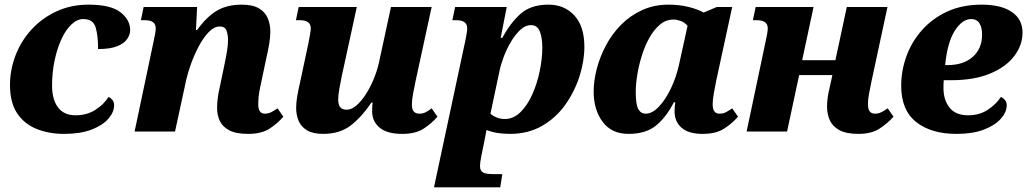

<svg xmlns="http://www.w3.org/2000/svg" viewBox="-20 -566 4422 826"><path d="M256 10Q190 10 137 -11.5Q84 -33 53.5 -79Q23 -125 23 -200Q23 -267 47.5 -329.5Q72 -392 117 -440.5Q162 -489 224 -517.5Q286 -546 361 -546Q456 -546 498 -513.5Q540 -481 540 -436Q540 -417 527 -398Q514 -379 484 -367Q454 -355 402 -355Q402 -412 391.5 -448Q381 -484 338 -484Q312 -484 287.5 -461Q263 -438 244.5 -398Q226 -358 215 -306.5Q204 -255 204 -198Q204 -138 229.5 -104Q255 -70 305 -70Q354 -70 390.5 -93.5Q427 -117 447 -149Q471 -137 471 -113Q471 -84 446.5 -55.5Q422 -27 374 -8.5Q326 10 256 10Z M1048 10Q995 10 966 -5.5Q937 -21 925.5 -46Q914 -71 914 -99Q914 -134 921 -170L945 -285Q953 -323 957 -348.5Q961 -374 961 -395Q961 -414 955 -433Q949 -452 925 -452Q901 -452 878 -428Q855 -404 835.5 -367.5Q816 -331 802 -292Q788 -253 781 -222L733 0H559L640 -384Q650 -428 650 -444Q650 -479 604 -479H586L598 -536H828L823 -437H828Q869 -494 913 -520Q957 -546 1020 -546Q1067 -546 1094 -530Q1121 -514 1132 -487.5Q1143 -461 1143 -430Q1143 -408 1138.5 -379.5Q1134 -351 1126 -317L1100 -194Q1094 -166 1092.5 -148.5Q1091 -131 1091 -117Q1091 -77 1119 -77Q1134 -77 1146 -83Q1158 -89 1174 -100L1199 -64Q1174 -35 1139.5 -12.5Q1105 10 1048 10Z M1370 10Q1326 10 1300.5 -5.5Q1275 -21 1264.5 -46.5Q1254 -72 1254 -102Q1254 -124 1259 -153.5Q1264 -183 1271 -212L1307 -381Q1311 -403 1314 -419Q1317 -435 1317 -444Q1317 -479 1271 -479H1253L1265 -536H1515L1450 -237Q1444 -209 1439.5 -182Q1435 -155 1435 -137Q1435 -116 1443.5 -105Q1452 -94 1472 -94Q1492 -94 1513 -112Q1534 -130 1553.5 -160Q1573 -190 1588 -226.5Q1603 -263 1611 -300L1662 -536H1837L1768 -218Q1762 -190 1757 -163Q1752 -136 1752 -115Q1752 -77 1784 -77Q1799 -77 1811 -83Q1823 -89 1837 -100L1862 -64Q1837 -35 1802.5 -12.5Q1768 10 1711 10Q1645 10 1613 -17Q1581 -44 1581 -87Q1581 -99 1581.5 -108Q1582 -117 1583 -125H1578Q1538 -65 1490.5 -27.5Q1443 10 1370 10Z M1847 240 1984 -401Q1986 -413 1988 -424.5Q1990 -436 1990 -444Q1990 -479 1944 -479H1926L1938 -536H2160L2134 -403H2141Q2176 -468 2220 -507Q2264 -546 2340 -546Q2408 -546 2451 -499.5Q2494 -453 2494 -365Q2494 -303 2473 -237.5Q2452 -172 2412 -115.5Q2372 -59 2312 -24.5Q2252 10 2174 10Q2113 10 2073 -7Q2072 -1 2069.5 11.5Q2067 24 2065 35L2051 104Q2045 134 2045 148Q2045 169 2058 176Q2071 183 2100 183H2141L2132 240ZM2152 -54Q2189 -54 2219 -83.5Q2249 -113 2270 -160Q2291 -207 2302 -260.5Q2313 -314 2313 -362Q2313 -403 2302.5 -430.5Q2292 -458 2264 -458Q2241 -458 2219.5 -438.5Q2198 -419 2179.5 -388.5Q2161 -358 2148 -324Q2135 -290 2129 -261L2090 -77Q2101 -67 2117 -60.5Q2133 -54 2152 -54Z M2684 10Q2611 10 2572.5 -42Q2534 -94 2534 -172Q2534 -219 2547.5 -270.5Q2561 -322 2587 -371Q2613 -420 2652 -459.5Q2691 -499 2742.5 -522.5Q2794 -546 2856 -546Q2903 -546 2943 -536Q2983 -526 3007 -512L3064 -536H3130L3061 -218Q3055 -187 3050.5 -162Q3046 -137 3046 -117Q3046 -77 3075 -77Q3091 -77 3102.5 -83Q3114 -89 3130 -100L3155 -64Q3130 -35 3095 -12.5Q3060 10 3003 10Q2942 10 2912 -16.5Q2882 -43 2882 -87Q2882 -99 2883 -107.5Q2884 -116 2885 -126H2879Q2847 -63 2803 -26.5Q2759 10 2684 10ZM2758 -77Q2786 -77 2814.5 -107Q2843 -137 2866 -185Q2889 -233 2901 -287L2938 -455Q2925 -470 2908 -476Q2891 -482 2878 -482Q2845 -482 2819 -460Q2793 -438 2773.5 -403Q2754 -368 2741 -326Q2728 -284 2721.5 -243.5Q2715 -203 2715 -171Q2715 -116 2726 -96.5Q2737 -77 2758 -77Z M3673 10Q3620 10 3590.5 -6.5Q3561 -23 3549.5 -49.5Q3538 -76 3538 -107Q3538 -138 3545 -170L3561 -243H3418L3366 0H3192L3273 -384Q3283 -428 3283 -444Q3283 -479 3237 -479H3219L3231 -536H3480L3431 -307H3574L3623 -536H3798L3729 -215Q3723 -186 3718.5 -162Q3714 -138 3714 -117Q3714 -77 3744 -77Q3759 -77 3771 -83Q3783 -89 3799 -100L3824 -64Q3798 -35 3763.5 -12.5Q3729 10 3673 10Z M4095 10Q3986 10 3921.5 -41Q3857 -92 3857 -197Q3857 -262 3879.5 -324Q3902 -386 3946 -436Q3990 -486 4054.5 -516Q4119 -546 4203 -546Q4287 -546 4333 -514.5Q4379 -483 4379 -426Q4379 -372 4343.5 -325Q4308 -278 4239.5 -249.5Q4171 -221 4073 -221H4040Q4039 -212 4039 -203Q4039 -194 4039 -186Q4039 -136 4065 -103Q4091 -70 4145 -70Q4194 -70 4230 -94Q4266 -118 4286 -149Q4311 -137 4311 -113Q4311 -84 4286 -55.5Q4261 -27 4213 -8.5Q4165 10 4095 10ZM4046 -286H4057Q4125 -286 4165 -321.5Q4205 -357 4205 -417Q4205 -448 4193.5 -466Q4182 -484 4158 -484Q4120 -484 4088 -434.5Q4056 -385 4046 -286Z"/></svg>

Font: Noto Serif ExtraBold
Style: Italic
Weight: 800
Italic angle: -12°
Designer: Monotype Design Team
Foundry: Monotype Imaging Inc.
Version: Version 2.013